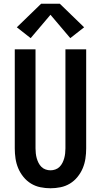

<svg xmlns="http://www.w3.org/2000/svg" viewBox="-20 -999 540 1027"><path d="M250 8Q223 8 196 2.5Q169 -3 146 -17Q123 -31 105.5 -52.5Q88 -74 77.5 -99Q67 -124 63 -151Q59 -178 59 -205V-735H170V-205Q170 -192 171.5 -178.5Q173 -165 176.5 -152.5Q180 -140 186 -128Q192 -116 201.5 -106.5Q211 -97 224 -92.5Q237 -88 250 -88Q263 -88 276 -92.5Q289 -97 298.5 -106.5Q308 -116 314 -128Q320 -140 323.5 -152.5Q327 -165 328.5 -178.5Q330 -192 330 -205V-735H441V-205Q441 -178 437 -151Q433 -124 422.5 -99Q412 -74 394.5 -52.5Q377 -31 354 -17Q331 -3 304 2.5Q277 8 250 8ZM144 -795 70 -853 200 -979H300L430 -853L356 -795L250 -920Z"/></svg>

Font: Zed Mono
Style: Bold
Weight: 700
Monospace: yes
Designer: Belleve Invis
Foundry: Belleve Invis
Version: Version 1.0.0; ttfautohint (v1.8.4)